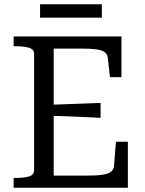

<svg xmlns="http://www.w3.org/2000/svg" viewBox="-20 -881 679 901"><path d="M580 -216V0H44V-46H55Q92 -46 116 -53Q140 -60 140 -82V-628Q140 -650 116 -657Q92 -664 55 -664H44V-710H550V-519H496L486 -609Q484 -627 471 -636.5Q458 -646 431 -649.5Q404 -653 361 -653H232V-57H389Q421 -57 444.5 -59Q468 -61 483 -66Q498 -71 505.5 -79.5Q513 -88 515 -101L524 -216ZM203 -389Q246 -391 287.5 -392Q329 -393 370.5 -395Q412 -397 452 -398V-328Q412 -330 370.5 -332Q329 -334 287.5 -335.5Q246 -337 203 -338ZM168 -861H458V-798H168Z"/></svg>

Font: Roboto Serif 28pt
Style: Regular
Weight: 400
Designer: Greg Gazdowicz
Foundry: Commercial Type
Version: Version 1.008